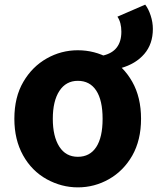

<svg xmlns="http://www.w3.org/2000/svg" viewBox="-20 -795 680 829"><path d="M504 -658Q504 -698 487 -723L607 -775Q621 -757 630.5 -728Q640 -699 640 -670Q640 -605 603 -562Q566 -519 502 -501L424 -555Q504 -573 504 -658ZM182 -21Q117 -57 79.5 -124.5Q42 -192 42 -282Q42 -376 81 -442Q119 -507 181.5 -542.5Q244 -578 316 -578Q388 -578 450.5 -543.5Q513 -509 551 -442Q589 -375 589 -282Q589 -190 551 -123Q513 -57 450.5 -21.5Q388 14 316 14Q246 14 182 -21ZM423 -282Q423 -362 395.5 -404Q368 -446 316 -446Q265 -446 236.5 -402.5Q208 -359 208 -282Q208 -206 236 -162Q264 -118 316 -118Q368 -118 395.5 -160Q423 -202 423 -282Z"/></svg>

Font: Merged Yaku Han JP ExtraBold
Style: Regular
Weight: 800
Designer: Ryoko NISHIZUKA 西塚涼子 (kana, bopomofo & ideographs); Paul D. Hunt (Latin, Greek & Cyrillic); Sandoll Communications 산돌커뮤니
Foundry: Adobe
Version: Version 2.004